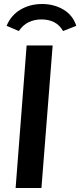

<svg xmlns="http://www.w3.org/2000/svg" viewBox="-20 -939 401 959"><path d="M58 0 113 -712H243L187 0ZM190 -919Q250 -919 297 -891Q344 -863 361 -810L295 -784Q278 -814 250.5 -828Q223 -842 187 -842Q153 -842 124 -828.5Q95 -815 74 -784L13 -810Q35 -863 82.5 -891Q130 -919 190 -919Z"/></svg>

Font: Muli
Style: Bold Italic
Weight: 700
Italic angle: -4.541°
Designer: Vernon Adams
Foundry: Vernon Adams
Version: Version 2.100; ttfautohint (v1.8.1.43-b0c9)